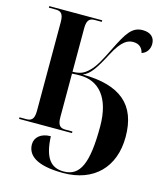

<svg xmlns="http://www.w3.org/2000/svg" viewBox="-138 -822 1003 1174"><g transform="rotate(15 364.0 -235.0)"><path d="M373 250C567 250 686 131 686 -62C686 -265 573 -361 334 -363C378 -380 408 -425 460 -524C510 -620 548 -635 581 -635C623 -635 641 -610 647 -583C677 -592 696 -619 696 -653C696 -694 669 -720 619 -720C553 -720 523 -675 465 -557C429 -484 404 -436 372 -405C341 -374 316 -364 269 -363V-639C269 -696 291 -704 320 -704H363V-714H28V-704H70C99 -704 121 -696 121 -639V-75C121 -18 99 -10 70 -10H28V0H363V-10H320C291 -10 269 -18 269 -75V-351C286 -353 304 -353 321 -353C436 -353 519 -269 519 -83C519 150 478 240 374 240C295 240 249 192 243 52C180 52 144 86 144 129C144 195 198 250 373 250Z"/></g></svg>

Font: Noto Serif Display
Style: Bold
Weight: 700
Designer: Monotype Design Team
Foundry: Monotype Imaging Inc.
Version: Version 2.009